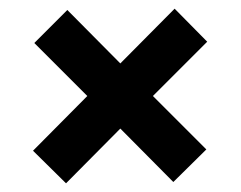

<svg xmlns="http://www.w3.org/2000/svg" viewBox="-20 -511 554 442"><path d="M132 -89 56 -164 181 -290 59 -412 135 -488 257 -365 382 -491 457 -415 332 -290 455 -167 379 -92 257 -215Z"/></svg>

Font: Firefly Display
Style: Bold
Weight: 700
Designer: Colophon Foundry, Jonny Pinhorn
Foundry: Colophon Foundry
Version: Version 1.200; ttfautohint (v1.8.3)